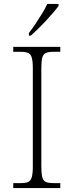

<svg xmlns="http://www.w3.org/2000/svg" viewBox="-20 -951 374 971"><path d="M47 0V-25H84Q109 -25 122 -30.5Q135 -36 140.5 -54.5Q146 -73 146 -109V-605Q146 -642 140.5 -660Q135 -678 122 -683.5Q109 -689 84 -689H47V-714H285V-689H251Q226 -689 212.5 -683.5Q199 -678 194 -660Q189 -642 189 -605V-109Q189 -73 194 -54.5Q199 -36 212.5 -30.5Q226 -25 251 -25H285V0ZM126 -784Q141 -803 158.5 -829Q176 -855 192.5 -882Q209 -909 219 -931H276V-921Q267 -908 250 -888Q233 -868 212.5 -846Q192 -824 172 -804.5Q152 -785 136 -771H126Z"/></svg>

Font: Noto Serif Kannada ExtraLight
Style: Regular
Weight: 250
Version: Version 2.003